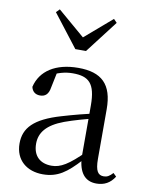

<svg xmlns="http://www.w3.org/2000/svg" viewBox="-89 -863 736 943"><g transform="rotate(10 278.5 -392.0)"><path d="M189.7 14.6C264.3 14.6 308.6 -19.6 370.9 -87.1H394.5L385.8 -134.4C308.6 -57.1 269.3 -34.4 225.1 -34.4C169 -34.4 131.9 -65.8 131.9 -128.2C131.9 -183 164.6 -225.8 248.6 -257C293.6 -273.5 351.6 -289.3 404.8 -303.3V-327.7C351 -315.5 286.4 -298.9 230.9 -282.3C98.7 -243.6 51.6 -192.6 51.6 -115.1C51.6 -31.8 110.8 14.6 189.7 14.6ZM456.8 13.6C495.7 13.6 525.8 -2.3 547.1 -36.7L531.4 -52.1C514.8 -33.9 503 -27.5 486.4 -27.5C458.8 -27.5 444 -45.3 444 -107.7V-354.6C444 -479.1 388.2 -530.6 272.2 -530.6C159.1 -530.6 84.7 -481.7 65.5 -399.7C70.5 -376.8 86.1 -364.3 109.4 -364.3C134 -364.3 151.4 -376.9 156.8 -412.7L173.2 -491.9L129.7 -464.7C174.2 -489.6 211.7 -499.6 250 -499.6C329.2 -499.6 364.2 -470.1 364.2 -359V-99.7C368.7 -28.9 397.2 13.6 456.8 13.6ZM132.2 -797.8 115.7 -780.9 241.1 -618.7H294.3L418.7 -780.9L402.4 -797.8L240.3 -658.4H295.1Z"/></g></svg>

Font: Source Han Serif TW VF
Style: Regular
Weight: 250
Designer: Ryoko NISHIZUKA 西塚涼子 (kana & ideographs); Frank Grießhammer (Latin, Greek & Cyrillic); Wenlong ZHANG 张文龙 (bopomofo); San
Foundry: Adobe
Version: Version 2.002;hotconv 1.1.0;makeotfexe 2.6.0